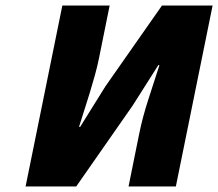

<svg xmlns="http://www.w3.org/2000/svg" viewBox="-20 -670 784 690"><path d="M72 0 204 -650H374L336 -462Q330 -432 321 -399.5Q312 -367 302 -334.5Q292 -302 282 -271Q272 -240 264 -214H268L359 -360L562 -650H744L612 0H442L480 -188Q492 -248 513.5 -314Q535 -380 553 -436H549L457 -291L254 0Z"/></svg>

Font: mr_Source Sans Pro
Style: Italic
Weight: 900
Italic angle: -11°
Designer: Paul D. Hunt
Foundry: Adobe Systems Incorporated
Version: Version 1.076;July 10, 2024;FontCreator 11.5.0.2430 64-bit